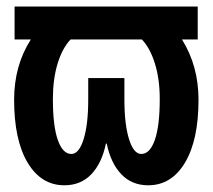

<svg xmlns="http://www.w3.org/2000/svg" viewBox="-20 -548 640 578"><path d="M23.9 -528.3H575.2V-429.2H527.8Q577.6 -349.6 577.6 -247.6Q577.6 -126.5 536.9 -58.3Q496.1 9.8 426.3 9.8Q377 9.8 345.2 -23.4Q313.5 -56.6 301.3 -115.7H298.8Q286.6 -56.6 254.9 -23.4Q223.1 9.8 173.8 9.8Q104 9.8 63.2 -58.3Q22.5 -126.5 22.5 -247.6Q22.5 -350.6 72.8 -429.2H23.9ZM139.2 -250Q139.2 -168.5 154.1 -126.5Q168.9 -84.5 194.8 -84.5Q217.8 -84.5 231.7 -128.9Q245.6 -173.3 245.6 -248.5V-313H354.5V-248.5Q354.5 -173.8 368.4 -129.2Q382.3 -84.5 405.3 -84.5Q431.2 -84.5 446 -126.5Q460.9 -168.5 460.9 -250Q460.9 -309.6 446.5 -356.2Q432.1 -402.8 407.2 -429.2H192.4Q167.5 -402.8 153.3 -356.2Q139.2 -309.6 139.2 -250Z"/></svg>

Font: Cousine
Style: Bold
Weight: 700
Monospace: yes
Designer: Steve Matteson
Foundry: Ascender Corporation
Version: Version 1.20